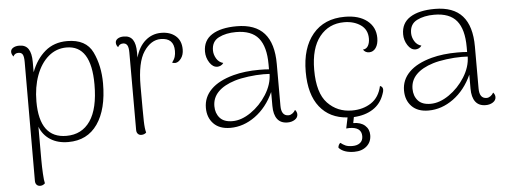

<svg xmlns="http://www.w3.org/2000/svg" viewBox="-49 -645 2644 1003"><g transform="rotate(-5 1273.0 -143.5)"><path d="M498 -278Q498 -142 444.5 -65Q391 12 291 12Q236 12 197.5 -12.5Q159 -37 142 -81V93Q142 127 144 164.5Q146 202 150 216Q139 227 125 227Q113 227 106 219.5Q99 212 99 199L100 -425Q100 -453 93.5 -464Q87 -475 71 -475Q52 -475 44 -458Q34 -471 34 -483Q34 -496 46.5 -504Q59 -512 79 -512Q112 -512 127 -489Q142 -466 142 -421V-367Q167 -434 214 -474Q261 -514 330 -514Q429 -514 463.5 -442Q498 -370 498 -278ZM453 -276Q453 -481 324 -481Q270 -481 229 -446Q188 -411 165.5 -350Q143 -289 143 -213Q143 -21 284 -21Q365 -21 409 -85Q453 -149 453 -276Z M928 -418Q928 -390 914.5 -371.5Q901 -353 885 -351H881Q872 -351 867 -354Q879 -370 883 -383.5Q887 -397 887 -414Q887 -482 818 -482Q767 -482 729.5 -426.5Q692 -371 692 -246Q692 -102 693 -62Q694 -22 700 -2Q690 8 674 8Q663 8 656 0.5Q649 -7 649 -20V-426Q649 -453 642 -464.5Q635 -476 620 -476Q601 -476 593 -459Q583 -470 583 -483Q583 -496 595 -504Q607 -512 627 -512Q659 -512 674 -490Q689 -468 689 -423V-396Q705 -453 740.5 -483.5Q776 -514 823 -514Q870 -514 899 -489Q928 -464 928 -418Z M1495 -28Q1495 -11 1479 -0.5Q1463 10 1441 10Q1405 10 1387 -14Q1369 -38 1369 -83V-156Q1333 -77 1271.5 -32.5Q1210 12 1141 12Q1084 12 1053 -20Q1022 -52 1022 -103Q1022 -159 1062.5 -199.5Q1103 -240 1181 -261Q1241 -277 1317 -277Q1352 -277 1368 -275V-301Q1368 -394 1331 -439Q1294 -484 1213 -484Q1160 -484 1122.5 -465Q1085 -446 1085 -399Q1085 -377 1097.5 -356Q1110 -335 1133 -329Q1127 -320 1118 -316Q1109 -312 1101 -312Q1077 -312 1060 -338.5Q1043 -365 1043 -396Q1043 -455 1089.5 -484.5Q1136 -514 1219 -514Q1316 -514 1363.5 -460.5Q1411 -407 1411 -300V-80Q1411 -27 1449 -27Q1459 -27 1469 -34Q1479 -41 1485 -52Q1495 -41 1495 -28ZM1369 -251Q1359 -252 1337 -252Q1299 -252 1257 -246.5Q1215 -241 1186 -232Q1128 -214 1097.5 -183Q1067 -152 1067 -108Q1067 -71 1088.5 -46.5Q1110 -22 1155 -22Q1202 -22 1251.5 -56Q1301 -90 1334.5 -143Q1368 -196 1369 -251Z M1953 -117Q1953 -108 1947 -93Q1930 -44 1888.5 -17.5Q1847 9 1788 12L1782 43Q1821 43 1843 62.5Q1865 82 1865 113Q1865 149 1840 171Q1815 193 1775 193Q1720 193 1694 165V163Q1694 157 1697.5 150Q1701 143 1706 140Q1718 150 1731.5 156Q1745 162 1768 162Q1793 162 1808 150Q1823 138 1823 115Q1823 67 1759 67L1743 68L1755 11Q1662 5 1610 -60.5Q1558 -126 1558 -245Q1558 -370 1618 -442Q1678 -514 1786 -514Q1860 -514 1903 -480Q1946 -446 1946 -389Q1946 -357 1932.5 -337.5Q1919 -318 1897 -318Q1877 -318 1866 -335Q1884 -336 1893 -351.5Q1902 -367 1902 -390Q1902 -437 1866.5 -461.5Q1831 -486 1780 -486Q1700 -486 1651.5 -425.5Q1603 -365 1603 -251Q1603 -130 1654 -76.5Q1705 -23 1782 -23Q1840 -23 1882.5 -51Q1925 -79 1938 -138Q1953 -133 1953 -117Z M2534 -28Q2534 -11 2518 -0.5Q2502 10 2480 10Q2444 10 2426 -14Q2408 -38 2408 -83V-156Q2372 -77 2310.5 -32.5Q2249 12 2180 12Q2123 12 2092 -20Q2061 -52 2061 -103Q2061 -159 2101.5 -199.5Q2142 -240 2220 -261Q2280 -277 2356 -277Q2391 -277 2407 -275V-301Q2407 -394 2370 -439Q2333 -484 2252 -484Q2199 -484 2161.5 -465Q2124 -446 2124 -399Q2124 -377 2136.5 -356Q2149 -335 2172 -329Q2166 -320 2157 -316Q2148 -312 2140 -312Q2116 -312 2099 -338.5Q2082 -365 2082 -396Q2082 -455 2128.5 -484.5Q2175 -514 2258 -514Q2355 -514 2402.5 -460.5Q2450 -407 2450 -300V-80Q2450 -27 2488 -27Q2498 -27 2508 -34Q2518 -41 2524 -52Q2534 -41 2534 -28ZM2408 -251Q2398 -252 2376 -252Q2338 -252 2296 -246.5Q2254 -241 2225 -232Q2167 -214 2136.5 -183Q2106 -152 2106 -108Q2106 -71 2127.5 -46.5Q2149 -22 2194 -22Q2241 -22 2290.5 -56Q2340 -90 2373.5 -143Q2407 -196 2408 -251Z"/></g></svg>

Font: Arima Madurai ExtraLight
Style: Regular
Weight: 275
Designer: Joana Correia and Natanael Gama
Foundry: NDISCOVER
Version: Version 1.020